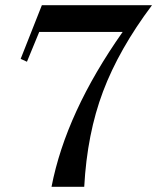

<svg xmlns="http://www.w3.org/2000/svg" viewBox="-20 -714 601 734"><path d="M59 -489 140 -694H561Q435 -526 374 -364.5Q313 -203 302 0H177Q232 -284 449 -592H130L83 -478Z"/></svg>

Font: Justus
Style: Versalitas
Weight: 400
Version: Version 001.001